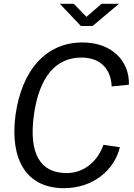

<svg xmlns="http://www.w3.org/2000/svg" viewBox="-20 -974 700 1004"><path d="M411 -752C222 -752 94 -609 61 -372C30 -136 121 10 314 10C466 10 577 -83 607 -204L521 -217C489 -126 416 -69 328 -69C190 -69 130 -171 157 -371C185 -575 274 -673 405 -673C510 -673 560 -609 564 -522L654 -531C658 -654 566 -752 411 -752ZM432 -886 366 -954H293L403 -838H464L602 -954H511Z"/></svg>

Font: Cheyenne Sans
Style: Italic
Weight: 400
Italic angle: -8.13011°
Designer: The Public Sans project authors (U.S. Web Design System), Libre Franklin designed by Pablo Impallari and Rodrigo Fuenzal
Foundry: The Cheyenne Sans Project Authors
Version: Version 2.007